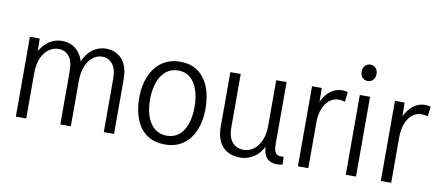

<svg xmlns="http://www.w3.org/2000/svg" viewBox="-71 -1065 3084 1348"><g transform="rotate(10 1471.5 -390.5)"><path d="M787 0H714V-381Q714 -450 685.5 -485Q657 -520 613 -520Q578 -520 547.5 -498Q517 -476 498 -431.5Q479 -387 479 -321V0H404V-381Q404 -450 376 -485Q348 -520 300 -520Q264 -520 232.5 -498Q201 -476 181 -431.5Q161 -387 161 -321V0H87V-569H157L160 -416H135Q149 -471 176.5 -507Q204 -543 240 -561.5Q276 -580 315 -580Q361 -580 395.5 -559.5Q430 -539 451.5 -501Q473 -463 477 -410H451Q466 -468 492.5 -505.5Q519 -543 554.5 -561.5Q590 -580 628 -580Q676 -580 712 -558Q748 -536 767.5 -494Q787 -452 787 -390Z M1311 -283Q1311 -353 1293 -405.5Q1275 -458 1240.5 -487.5Q1206 -517 1155 -517Q1104 -517 1068 -487.5Q1032 -458 1013 -405Q994 -352 994 -284Q994 -215 1012 -162.5Q1030 -110 1066 -81Q1102 -52 1152 -52Q1204 -52 1239.5 -81Q1275 -110 1293 -162.5Q1311 -215 1311 -283ZM1389 -284Q1389 -197 1361 -130.5Q1333 -64 1280 -26.5Q1227 11 1150 11Q1072 11 1020 -26.5Q968 -64 942.5 -130.5Q917 -197 917 -283Q917 -369 945.5 -436Q974 -503 1028 -541.5Q1082 -580 1157 -580Q1236 -580 1287 -541.5Q1338 -503 1363.5 -437Q1389 -371 1389 -284Z M1849 -120H1860Q1835 -54 1788 -22Q1741 10 1688 10Q1606 10 1561 -39.5Q1516 -89 1516 -179V-569H1590V-186Q1590 -120 1620 -84Q1650 -48 1701 -48Q1739 -48 1771.5 -71Q1804 -94 1823.5 -138.5Q1843 -183 1843 -247V-569H1917V-127Q1917 -86 1928 -67Q1939 -48 1970 -48Q1974 -48 1978.5 -48Q1983 -48 1988 -49L1990 7Q1980 9 1970.5 10Q1961 11 1952 11Q1898 11 1873.5 -20Q1849 -51 1849 -120Z M2098 0V-571H2167L2170 -416H2151Q2168 -492 2211.5 -536Q2255 -580 2315 -580Q2325 -580 2334 -578.5Q2343 -577 2352 -574L2344 -504Q2321 -511 2300 -511Q2262 -511 2233 -487.5Q2204 -464 2188 -422Q2172 -380 2172 -326V0Z M2439 0V-569H2512V0ZM2476 -675Q2453 -675 2438 -691Q2423 -707 2423 -734Q2423 -760 2438.5 -776Q2454 -792 2476 -792Q2499 -792 2514 -776Q2529 -760 2529 -734Q2529 -708 2514 -691.5Q2499 -675 2476 -675Z M2689 0V-571H2758L2761 -416H2742Q2759 -492 2802.5 -536Q2846 -580 2906 -580Q2916 -580 2925 -578.5Q2934 -577 2943 -574L2935 -504Q2912 -511 2891 -511Q2853 -511 2824 -487.5Q2795 -464 2779 -422Q2763 -380 2763 -326V0Z"/></g></svg>

Font: Yaldevi ExtraLight
Style: Regular
Weight: 400
Version: Version 1.100